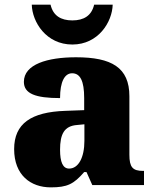

<svg xmlns="http://www.w3.org/2000/svg" viewBox="-20 -798 666 828"><path d="M292 -606C404 -606 464 -703 466 -778H386C375 -730 341 -710 292 -710C243 -710 209 -730 198 -778H117C119 -703 179 -606 292 -606ZM199 10C270 10 298 -4 343 -56H353L378 0H601V-61H597C552 -61 538 -77 538 -131V-383C538 -507 461 -551 308 -551C185 -551 83 -521 83 -445C83 -394 133 -375 239 -375C239 -446 259 -482 291 -482C326 -482 343 -449 343 -375V-323L262 -320C114 -315 41 -265 41 -155C41 -43 112 10 199 10ZM278 -71C251 -71 239 -99 239 -152C239 -220 257 -255 313 -259L344 -262V-191C344 -118 318 -71 278 -71Z"/></svg>

Font: Noto Serif Gurmukhi Black
Style: Regular
Weight: 900
Designer: Vaibhav Singh and the Monotype Design Team
Foundry: Monotype Imaging Inc.
Version: Version 2.004